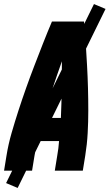

<svg xmlns="http://www.w3.org/2000/svg" viewBox="-20 -841 540 946"><path d="M0 0 12 -74Q21 -130 37 -185.5Q53 -241 71 -296.5Q89 -352 108.5 -407Q128 -462 149 -516.5Q170 -571 191.5 -626Q213 -681 236 -735H394Q399 -681 402.5 -626Q406 -571 409 -516.5Q412 -462 413.5 -407Q415 -352 415 -296.5Q415 -241 412 -185.5Q409 -130 400 -74L388 0H250L262 -74Q265 -92 267.5 -110Q270 -128 271 -146H165Q161 -128 157 -110Q153 -92 150 -74L138 0ZM195 -260H280Q283 -330 284 -399.5Q285 -469 285 -539Q260 -469 237 -399.5Q214 -330 195 -260ZM67 85 10 61 443 -821 500 -797Z"/></svg>

Font: Iosevka Term Curly Heavy
Style: Italic
Weight: 900
Italic angle: -9°
Designer: Belleve Invis
Foundry: Belleve Invis
Version: Version 32.3.0